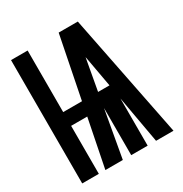

<svg xmlns="http://www.w3.org/2000/svg" viewBox="-171 -863 942 991"><g transform="rotate(-30 300.0 -367.5)"><path d="M34 0V-735H133V-368H245L318 -735H432L578 0H474L424 -281V0H326V-281L276 0H172L229 -286H133V0ZM341 -368H409L387 -490Q384 -507 381 -523.5Q378 -540 375 -556Q372 -540 369 -523.5Q366 -507 363 -490Z"/></g></svg>

Font: Iosevka SS04 Heavy Extended
Style: Regular
Weight: 900
Width: 7
Monospace: yes
Designer: Belleve Invis
Foundry: Belleve Invis
Version: Version 19.0.0; ttfautohint (v1.8.4)